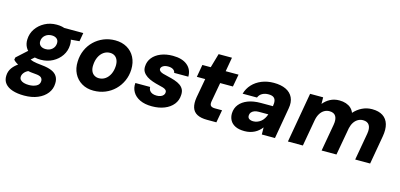

<svg xmlns="http://www.w3.org/2000/svg" viewBox="-104 -1136 3879 1861"><g transform="rotate(15 1835.0 -206.0)"><path d="M186 232Q118 232 69 216Q20 200 -6 168.5Q-32 137 -30 90Q-29 46 -3.5 10.5Q22 -25 66.5 -52.5Q111 -80 171 -100L207 -23Q154 -9 131.5 14.5Q109 38 108 63Q107 82 119 95Q131 108 153 114.5Q175 121 204 121Q248 121 279 104.5Q310 88 311 54Q312 33 297 18.5Q282 4 235 1Q189 -2 152 -10Q115 -18 85.5 -29Q56 -40 36 -53Q16 -66 5 -79L9 -103L139 -221L235 -189L80 -55L139 -133Q149 -126 160 -120.5Q171 -115 186 -111Q201 -107 223.5 -103.5Q246 -100 278 -97Q339 -91 377 -74.5Q415 -58 432.5 -29Q450 0 448 41Q447 96 413.5 139.5Q380 183 321.5 207.5Q263 232 186 232ZM251 -145Q193 -145 153.5 -166Q114 -187 94 -222.5Q74 -258 76 -303Q78 -362 110.5 -409.5Q143 -457 196.5 -485.5Q250 -514 316 -514Q374 -514 413.5 -493Q453 -472 472.5 -436.5Q492 -401 490 -356Q488 -297 456 -249.5Q424 -202 370.5 -173.5Q317 -145 251 -145ZM271 -257Q310 -257 336 -280Q362 -303 364 -340Q365 -370 346 -385.5Q327 -401 296 -401Q257 -401 230 -378Q203 -355 201 -318Q200 -289 219.5 -273Q239 -257 271 -257ZM380 -400 376 -502H584L569 -416Z M822 12Q754 12 703.5 -18.5Q653 -49 626.5 -101.5Q600 -154 603 -221Q605 -284 628.5 -337.5Q652 -391 693 -430.5Q734 -470 787.5 -492Q841 -514 903 -514Q971 -514 1022 -484.5Q1073 -455 1100 -402.5Q1127 -350 1125 -281Q1123 -219 1099 -165.5Q1075 -112 1034 -72Q993 -32 939 -10Q885 12 822 12ZM842 -118Q878 -118 906.5 -138Q935 -158 952 -193.5Q969 -229 971 -276Q972 -311 961.5 -335Q951 -359 931.5 -371.5Q912 -384 885 -384Q850 -384 821.5 -364Q793 -344 776 -308.5Q759 -273 757 -226Q755 -192 765.5 -167.5Q776 -143 796.5 -130.5Q817 -118 842 -118Z M1409 12Q1337 12 1288 -11.5Q1239 -35 1215.5 -75.5Q1192 -116 1197 -165H1345Q1345 -145 1354.5 -130.5Q1364 -116 1382.5 -108Q1401 -100 1427 -100Q1451 -100 1468 -107Q1485 -114 1494.5 -126Q1504 -138 1504 -152Q1505 -167 1495 -176.5Q1485 -186 1466.5 -192Q1448 -198 1424 -203Q1389 -211 1356 -222.5Q1323 -234 1298 -250.5Q1273 -267 1258.5 -290Q1244 -313 1246 -346Q1248 -395 1278 -433Q1308 -471 1360.5 -492.5Q1413 -514 1481 -514Q1575 -514 1626.5 -471.5Q1678 -429 1677 -357H1535Q1532 -378 1513 -390Q1494 -402 1463 -402Q1432 -402 1412.5 -389.5Q1393 -377 1392 -358Q1392 -347 1402.5 -337.5Q1413 -328 1433.5 -321.5Q1454 -315 1483 -309Q1523 -300 1556 -289Q1589 -278 1612 -262Q1635 -246 1646.5 -223.5Q1658 -201 1656 -168Q1654 -113 1621.5 -72.5Q1589 -32 1534 -10Q1479 12 1409 12Z M1960 0Q1898 0 1860 -20Q1822 -40 1809 -81Q1796 -122 1806 -184L1841 -377H1757L1779 -502H1863L1904 -644H2038L2013 -502H2142L2119 -377H1991L1956 -183Q1951 -151 1964 -139Q1977 -127 2006 -127H2077L2054 0Z M2338 12Q2281 12 2245 -6Q2209 -24 2192.5 -55Q2176 -86 2177 -124Q2179 -176 2209 -213.5Q2239 -251 2293 -272Q2347 -293 2422 -293H2543Q2549 -327 2544 -349Q2539 -371 2522 -382Q2505 -393 2472 -393Q2438 -393 2411 -378.5Q2384 -364 2372 -334H2228Q2243 -388 2280.5 -428.5Q2318 -469 2373 -491.5Q2428 -514 2494 -514Q2567 -514 2616 -490.5Q2665 -467 2686.5 -421.5Q2708 -376 2696 -311L2642 0H2510L2509 -71Q2495 -53 2477.5 -37.5Q2460 -22 2438.5 -11Q2417 0 2392 6Q2367 12 2338 12ZM2396 -102Q2418 -102 2438 -110Q2458 -118 2474 -131.5Q2490 -145 2501.5 -164Q2513 -183 2520 -204V-205H2424Q2399 -205 2380 -197.5Q2361 -190 2350.5 -176.5Q2340 -163 2340 -145Q2339 -123 2355 -112.5Q2371 -102 2396 -102Z M2772 0 2860 -502H2991L2992 -436Q3021 -472 3061 -493Q3101 -514 3152 -514Q3189 -514 3218.5 -504Q3248 -494 3268.5 -475.5Q3289 -457 3300 -429Q3334 -468 3380.5 -491Q3427 -514 3480 -514Q3547 -514 3588.5 -487Q3630 -460 3645 -409Q3660 -358 3647 -285L3597 0H3447L3495 -271Q3505 -327 3486.5 -357.5Q3468 -388 3423 -388Q3396 -388 3373 -375Q3350 -362 3333.5 -337.5Q3317 -313 3309 -278L3259 0H3110L3158 -271Q3168 -327 3150 -357.5Q3132 -388 3086 -388Q3057 -388 3033 -373.5Q3009 -359 2992.5 -331.5Q2976 -304 2969 -265L2922 0Z"/></g></svg>

Font: DM Sans 16pt Black
Style: Italic
Weight: 900
Italic angle: -10°
Version: Version 4.004;gftools[0.9.30]